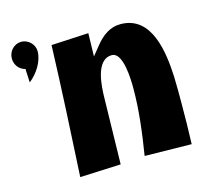

<svg xmlns="http://www.w3.org/2000/svg" viewBox="-107 -874 1022 974"><g transform="rotate(-15 404.5 -386.5)"><path d="M412.1 -25.9C413.6 -80.1 414.6 -134.8 415.5 -188.5C416.5 -249 418.5 -310.1 419.4 -370.6C420.4 -429.7 425.3 -572.8 511.7 -572.8C571.8 -572.8 574.2 -425.8 574.2 -382.8C574.2 -266.1 559.1 -150.9 540.5 -35.6L786.6 -31.7C789.1 -101.1 790.5 -170.9 790.5 -240.7C790.5 -281.2 791 -332.5 789.1 -385.7C783.2 -512.7 760.3 -713.4 594.2 -713.4C540.5 -713.4 497.1 -682.6 461.4 -637.2L422.9 -589.8L425.8 -711.4L230 -701.2C222.2 -472.7 210 -244.6 197.3 -16.6ZM17.6 -687.5C17.6 -657.7 34.2 -632.3 60.5 -621.6L71.3 -618.2V-606.4C72.3 -586.9 73.2 -566.9 74.2 -546.9C117.7 -580.6 153.8 -637.7 153.8 -689.5C153.8 -726.1 121.6 -757.3 85.4 -757.3C48.3 -757.3 17.6 -725.6 17.6 -687.5Z"/></g></svg>

Font: Luckiest Guy
Style: Regular
Weight: 400
Designer: Astigmatic (AOETI)
Foundry: Astigmatic (AOETI)
Version: Version 1.001